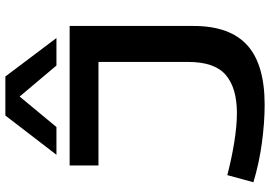

<svg xmlns="http://www.w3.org/2000/svg" viewBox="-162 -812 984 699"><g transform="rotate(-90 329.5 -462.0)"><path d="M16 -31 42 -126Q103 -110 162.5 -100.5Q222 -91 268 -91Q359 -91 406.5 -131.5Q454 -172 454 -268V-595H77V-700H585V-249Q585 -117 515 -53.5Q445 10 298 10Q234 10 159.5 0Q85 -10 16 -31ZM116 -748 259 -934H401L541 -748H441L328 -882L217 -748Z"/></g></svg>

Font: Georama Extended Medium
Style: Regular
Weight: 500
Width: 7
Designer: Jean-Baptiste Levee
Foundry: Production Type
Version: Version 1.000